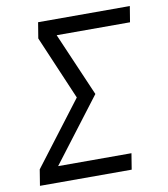

<svg xmlns="http://www.w3.org/2000/svg" viewBox="-82 -805 765 874"><g transform="rotate(-10 300.0 -367.5)"><path d="M32 0 44 -74 267 -367 141 -662 153 -735H577L565 -662H226L353 -368L129 -74H468L456 0Z"/></g></svg>

Font: Iosevka Aile Oblique
Style: Regular
Weight: 400
Italic angle: -9°
Designer: Belleve Invis
Foundry: Belleve Invis
Version: Version 31.1.0; ttfautohint (v1.8.4)